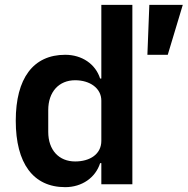

<svg xmlns="http://www.w3.org/2000/svg" viewBox="-20 -760 774 792"><path d="M398 -87H393C374 -27 318 12 249 12C117 12 45 -86 45 -262C45 -437 117 -534 249 -534C318 -534 374 -496 393 -436H398V-740H526V0H398ZM290 -94C351 -94 398 -124 398 -179V-345C398 -396 351 -429 290 -429C223 -429 179 -381 179 -306V-216C179 -141 223 -94 290 -94ZM672 -534H588L596 -740H734Z"/></svg>

Font: Plexus Sans SemiBold
Style: Regular
Weight: 600
Version: Version 2.001;PS 002.001;hotconv 1.0.70;makeotf.lib2.5.58329